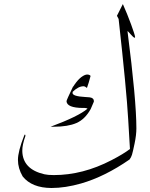

<svg xmlns="http://www.w3.org/2000/svg" viewBox="-20 -856 743 950"><path d="M428.7 -316.4Q400.4 -265.6 358.2 -247.3Q315.9 -229 247.1 -229H230.5Q369.6 -280.8 413.1 -318.4Q408.2 -321.8 399.4 -321.8H391.1Q310.5 -322.3 309.1 -355.5Q309.6 -361.3 341.8 -428.7V-426.8Q374.5 -478.5 406.2 -486.8Q421.4 -488.8 428.2 -480.5Q418.9 -444.3 410.2 -420.9Q401.4 -428.7 393.6 -429.2Q367.7 -429.2 339.8 -401.9Q338.9 -398.9 338.9 -396Q338.9 -379.4 401.9 -376Q417.5 -375 422.4 -374.5Q443.8 -372.6 444.8 -355.5L443.4 -350.6ZM646.5 -668.9Q640.1 -670.4 626.5 -686.3Q612.8 -702.1 611.3 -702.1H610.8Q654.8 -359.9 654.8 -220.7Q654.8 -188.5 646 -146.2Q637.2 -104 633.1 -90.6Q628.9 -77.1 621.1 -66.9Q498.5 18.1 381.3 51.8Q303.2 74.2 234.4 74.2Q137.7 73.7 92.3 17.1Q68.8 -22.9 68.8 -64.9Q68.8 -106.9 99.6 -185.1Q102.5 -192.4 104.5 -189.5Q106.4 -185.1 106 -184.1Q89.8 -138.7 90.3 -109.4Q91.8 -18.6 199.7 6.3Q216.8 10.3 246.1 10.3Q389.6 10.3 531.7 -63.5Q590.3 -93.8 623 -118.7Q623 -125 614.3 -265.1Q606 -411.1 566.9 -762.2L558.6 -777.8L587.9 -835.9Q609.4 -787.6 628.7 -735.1Q647.9 -682.6 648.4 -672.9V-671.9Q647 -668.9 646.5 -668.9Z"/></svg>

Font: AMoshref-Thulth
Style: Regular
Weight: 400
Designer: Ali Moshref
Foundry: Ali Moshref
Version: Version 0.1